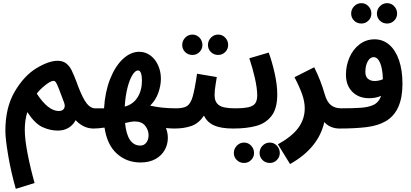

<svg xmlns="http://www.w3.org/2000/svg" viewBox="-20 -809 2604 1216"><path d="M643 -61Q643 -32 624 -13.5Q605 5 572 5Q509 5 459 -48Q443 -17 414 0.5Q385 18 346 18Q297 18 249 -4Q201 -26 153 -99Q137 -50 137 14Q137 73 155 165.5Q173 258 199 350L80 387Q49 278 31.5 173.5Q14 69 14 20Q14 -128 73 -228.5Q132 -329 210 -376.5Q288 -424 345 -424Q378 -424 399 -407.5Q420 -391 433 -365Q446 -339 466 -287L475 -262Q505 -184 529.5 -153.5Q554 -123 582 -123Q611 -123 627 -105.5Q643 -88 643 -61ZM390 -140Q390 -147 386 -159Q366 -213 353 -246.5Q340 -280 333.5 -288.5Q327 -297 319 -297Q301 -297 266 -269Q231 -241 213 -216Q285 -106 352 -106Q371 -106 380.5 -115.5Q390 -125 390 -140Z M1157 -61Q1157 -31 1138 -13Q1119 5 1086 5Q1061 5 1031 2Q1043 32 1043 64Q1043 105 1023.5 140.5Q1004 176 965 198Q926 220 870 220Q782 220 720 164Q658 108 642 -1Q602 5 571 5L580 -123H639Q645 -226 677 -307.5Q709 -389 758 -435Q807 -481 862 -481Q902 -481 933.5 -457Q965 -433 982 -394Q999 -355 999 -311Q999 -268 983 -222Q967 -176 931 -140Q1003 -123 1096 -123Q1125 -123 1141 -105.5Q1157 -88 1157 -61ZM770 -134Q822 -147 850.5 -191.5Q879 -236 879 -299Q879 -327 873 -345Q867 -363 854 -363Q837 -363 819 -334.5Q801 -306 787.5 -254Q774 -202 770 -134ZM921 47Q921 15 899.5 -12.5Q878 -40 831 -40Q815 -40 772 -30Q786 113 869 113Q892 113 906.5 94.5Q921 76 921 47Z M1528 -61Q1528 -30 1509.5 -12.5Q1491 5 1457 5Q1379 5 1335 -15Q1291 -35 1272 -77Q1239 -28 1193 -11.5Q1147 5 1085 5L1095 -123Q1142 -123 1164.5 -137.5Q1187 -152 1200 -196Q1213 -240 1228 -342L1353 -321Q1352 -312 1345.5 -274Q1339 -236 1339 -206Q1339 -163 1366.5 -143Q1394 -123 1467 -123Q1496 -123 1512 -105.5Q1528 -88 1528 -61ZM1134 -524Q1134 -551 1153 -570.5Q1172 -590 1199 -590Q1225 -590 1243.5 -570.5Q1262 -551 1262 -524Q1262 -498 1243.5 -479.5Q1225 -461 1199 -461Q1171 -461 1152.5 -479.5Q1134 -498 1134 -524ZM1297 -524Q1297 -551 1316 -570.5Q1335 -590 1362 -590Q1388 -590 1406.5 -570.5Q1425 -551 1425 -524Q1425 -498 1406.5 -479.5Q1388 -461 1362 -461Q1334 -461 1315.5 -479.5Q1297 -498 1297 -524Z M1466 -123Q1523 -123 1553.5 -130Q1584 -137 1596.5 -154.5Q1609 -172 1609 -205Q1609 -249 1594.5 -313.5Q1580 -378 1559 -440L1682 -476Q1704 -415 1720 -343Q1736 -271 1736 -210Q1736 -123 1700.5 -76Q1665 -29 1604.5 -12Q1544 5 1456 5ZM1461 160Q1461 133 1480 113.5Q1499 94 1526 94Q1552 94 1570.5 113.5Q1589 133 1589 160Q1589 186 1570.5 204.5Q1552 223 1526 223Q1498 223 1479.5 204.5Q1461 186 1461 160ZM1624 160Q1624 133 1643 113.5Q1662 94 1689 94Q1715 94 1733.5 113.5Q1752 133 1752 160Q1752 186 1733.5 204.5Q1715 223 1689 223Q1661 223 1642.5 204.5Q1624 186 1624 160Z M2201 -61Q2201 -30 2182.5 -12.5Q2164 5 2130 5Q2101 5 2076 -5.5Q2051 -16 2034 -36Q1997 129 1817 230L1740 105Q1829 56 1869.5 0.5Q1910 -55 1910 -123Q1910 -165 1893.5 -212Q1877 -259 1845 -320L1970 -383Q2012 -299 2036 -214Q2050 -164 2075.5 -143.5Q2101 -123 2140 -123Q2169 -123 2185 -105.5Q2201 -88 2201 -61Z M2529 -278Q2529 -104 2424 -42Q2375 -13 2302.5 -4Q2230 5 2129 5L2138 -123Q2217 -123 2265.5 -126.5Q2314 -130 2344 -144Q2379 -160 2394 -202Q2360 -187 2318 -187Q2252 -187 2211.5 -227.5Q2171 -268 2171 -336Q2171 -394 2193.5 -445.5Q2216 -497 2257.5 -528.5Q2299 -560 2352 -560Q2406 -560 2446 -525Q2486 -490 2507.5 -426.5Q2529 -363 2529 -278ZM2352 -296Q2379 -296 2405 -307Q2403 -374 2387.5 -410.5Q2372 -447 2346 -447Q2324 -447 2309 -420.5Q2294 -394 2294 -353Q2294 -324 2310.5 -310Q2327 -296 2352 -296ZM2204 -723Q2204 -750 2223 -769.5Q2242 -789 2269 -789Q2295 -789 2313.5 -769.5Q2332 -750 2332 -723Q2332 -697 2313.5 -678.5Q2295 -660 2269 -660Q2241 -660 2222.5 -678.5Q2204 -697 2204 -723ZM2367 -723Q2367 -750 2386 -769.5Q2405 -789 2432 -789Q2458 -789 2476.5 -769.5Q2495 -750 2495 -723Q2495 -697 2476.5 -678.5Q2458 -660 2432 -660Q2404 -660 2385.5 -678.5Q2367 -697 2367 -723Z"/></svg>

Font: Noto Sans Arabic Cond
Style: Bold
Weight: 700
Width: 3
Designer: Nadine Chahine
Foundry: Monotype Imaging Inc.
Version: Version 1.001